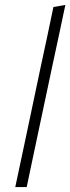

<svg xmlns="http://www.w3.org/2000/svg" viewBox="-20 -760 286 780"><path d="M42 0Q54 -56 65 -108Q76 -160 89 -221L146.5 -493.5Q160 -556.5 172.8 -616Q185.5 -675.5 197 -731.5L245.5 -740Q232.5 -678.5 219.8 -618.5Q207 -558.5 193 -494L135 -220.5Q122 -158.5 111 -107.2Q100 -56 88.5 0Z"/></svg>

Font: Commissioner ExtraLight
Style: Italic
Weight: 200
Italic angle: -12°
Designer: Kostas Bartsokas
Foundry: Kostas Bartsokas
Version: Version 1.000; ttfautohint (v1.8.3)